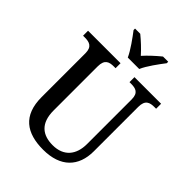

<svg xmlns="http://www.w3.org/2000/svg" viewBox="-262 -1060 1199 1199"><g transform="rotate(45 337.0 -460.5)"><path d="M308 -771H409C428 -816 476 -880 505 -918V-931H459C427 -905 386 -868 358 -836C330 -868 290 -905 258 -931H212V-918C241 -880 288 -816 308 -771ZM341 10C494 10 572 -73 572 -207V-599C572 -661 604 -670 645 -670H659V-714H424V-670H438C479 -670 510 -661 510 -603V-209C510 -115 461 -52 363 -52C275 -52 214 -95 214 -210V-599C214 -661 246 -670 287 -670H301V-714H14V-670H29C69 -670 102 -661 102 -603V-216C102 -53 194 10 341 10Z"/></g></svg>

Font: Noto Serif SemiCondensed Medium
Style: Regular
Weight: 500
Width: 4
Designer: Monotype Design Team
Foundry: Monotype Imaging Inc.
Version: Version 2.014